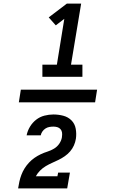

<svg xmlns="http://www.w3.org/2000/svg" viewBox="-20 -870 640 1060"><path d="M214 -446V-513H294L335 -766L288 -730L249 -774L349 -850H428L372 -513H435V-446ZM80 170Q83 151 87 132.5Q91 114 98 95.5Q105 77 115.5 60Q126 43 140 28Q154 13 170.5 1.5Q187 -10 205 -18.5Q223 -27 242 -33Q261 -39 278.5 -49.5Q296 -60 307.5 -77Q319 -94 322 -113Q322 -113 322 -114Q322 -115 322 -115Q324 -127 322.5 -138Q321 -149 314 -157Q307 -165 296.5 -168Q286 -171 275 -171Q264 -171 252.5 -169Q241 -167 231 -160.5Q221 -154 214 -144Q207 -134 205 -123H127Q132 -148 145.5 -170.5Q159 -193 179.5 -209Q200 -225 225 -231.5Q250 -238 275 -238Q303 -238 329.5 -231Q356 -224 374.5 -205.5Q393 -187 398 -159.5Q403 -132 399 -104Q396 -85 388 -67Q380 -49 367 -34Q354 -19 337.5 -7.5Q321 4 303.5 12.5Q286 21 268 29Q250 37 233 47Q216 57 201.5 71.5Q187 86 178 103H297L301 83H366L351 170ZM84 -305 95 -375H516L505 -305Z"/></svg>

Font: Iosevka Slab SmBdExObl
Style: Regular
Weight: 600
Width: 7
Italic angle: -9°
Monospace: yes
Designer: Belleve Invis
Foundry: Belleve Invis
Version: Version 11.1.0; ttfautohint (v1.8.3)